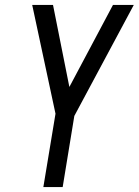

<svg xmlns="http://www.w3.org/2000/svg" viewBox="-20 -755 560 775"><path d="M155 0 204 -296 110 -735H194L260 -404L436 -735H520L280 -287L233 0Z"/></svg>

Font: Iosevka Term Oblique
Style: Regular
Weight: 400
Italic angle: -9°
Monospace: yes
Designer: Belleve Invis
Foundry: Belleve Invis
Version: Version 31.4.0